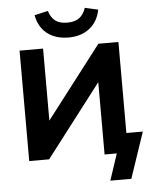

<svg xmlns="http://www.w3.org/2000/svg" viewBox="-68 -997 964 1221"><g transform="rotate(-5 413.5 -386.0)"><path d="M586 169 642 0H564V-492L582 -485L210 0H83V-705H233V-215L215 -222L586 -705H714V-124H819L720 169ZM401 -761Q344 -761 301 -781Q258 -801 232 -837Q206 -873 198 -921L284 -941Q298 -897 325.5 -876.5Q353 -856 401 -856Q450 -856 478 -877Q506 -898 520 -940L604 -921Q589 -845 535.5 -803Q482 -761 401 -761Z"/></g></svg>

Font: Nunito Sans 9pt ExtraBold
Style: Regular
Weight: 800
Version: Version 3.101;gftools[0.9.27]